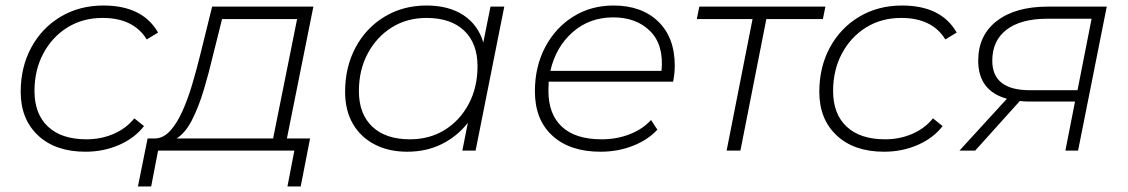

<svg xmlns="http://www.w3.org/2000/svg" viewBox="-20 -546 4088 696"><path d="M290 4Q181 4 118 -55Q55 -114 55 -213Q55 -303 93.5 -374Q132 -445 200 -485.5Q268 -526 355 -526Q497 -526 553 -428L512 -403Q464 -481 352 -481Q280 -481 224.5 -446.5Q169 -412 137 -352Q105 -292 105 -216Q105 -133 154 -87Q203 -41 294 -41Q346 -41 391.5 -60.5Q437 -80 467 -117L502 -89Q468 -45 411.5 -20.5Q355 4 290 4Z M480 130 515 -44H544Q574 -46 598 -73Q622 -100 641.5 -143.5Q661 -187 677 -241Q693 -295 707 -352L749 -522H1116L1020 -44H1104L1070 130H1022L1047 0H553L528 130ZM970 -44 1057 -477H785L752 -345Q737 -281 718.5 -219.5Q700 -158 676 -111Q652 -64 620 -44Z M1456 4Q1389 4 1338 -22.5Q1287 -49 1259 -97.5Q1231 -146 1231 -213Q1231 -303 1269 -374Q1307 -445 1374 -485.5Q1441 -526 1526 -526Q1607 -526 1660 -491Q1713 -456 1732 -392L1758 -522H1808L1704 0H1656L1676 -101Q1638 -52 1582 -24Q1526 4 1456 4ZM1466 -41Q1537 -41 1592 -75Q1647 -109 1679 -169Q1711 -229 1711 -306Q1711 -389 1662.5 -435Q1614 -481 1526 -481Q1455 -481 1400 -446.5Q1345 -412 1313 -352Q1281 -292 1281 -216Q1281 -133 1329.5 -87Q1378 -41 1466 -41Z M2157 4Q2046 4 1982.5 -54Q1919 -112 1919 -215Q1919 -304 1956 -374.5Q1993 -445 2057.5 -485.5Q2122 -526 2204 -526Q2306 -526 2366 -468Q2426 -410 2426 -308Q2426 -279 2420 -250H1969Q1968 -234 1968 -217Q1968 -132 2017 -86.5Q2066 -41 2161 -41Q2216 -41 2263 -59.5Q2310 -78 2340 -111L2363 -76Q2329 -39 2274.5 -17.5Q2220 4 2157 4ZM1975 -289H2378Q2387 -383 2337 -433Q2287 -483 2203 -483Q2117 -483 2056 -429.5Q1995 -376 1975 -289Z M2614 0 2708 -477H2506L2515 -522H2972L2963 -477H2758L2664 0Z M3185 4Q3076 4 3013 -55Q2950 -114 2950 -213Q2950 -303 2988.5 -374Q3027 -445 3095 -485.5Q3163 -526 3250 -526Q3392 -526 3448 -428L3407 -403Q3359 -481 3247 -481Q3175 -481 3119.5 -446.5Q3064 -412 3032 -352Q3000 -292 3000 -216Q3000 -133 3049 -87Q3098 -41 3189 -41Q3241 -41 3286.5 -60.5Q3332 -80 3362 -117L3397 -89Q3363 -45 3306.5 -20.5Q3250 4 3185 4Z M3842 0 3877 -178H3707Q3691 -178 3677 -180L3515 0H3458L3630 -188Q3526 -217 3526 -326Q3526 -418 3593.5 -470Q3661 -522 3778 -522H3992L3888 0ZM3886 -219 3937 -478H3775Q3681 -478 3629 -438.5Q3577 -399 3577 -326Q3577 -219 3713 -219Z"/></svg>

Font: Montserrat Light
Style: Italic
Weight: 300
Italic angle: -11.3°
Designer: Julieta Ulanovsky
Foundry: Julieta Ulanovsky
Version: Version 9.000; ttfautohint (v1.8.4.7-5d5b)